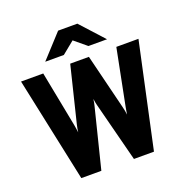

<svg xmlns="http://www.w3.org/2000/svg" viewBox="-158 -1064 1165 1207"><g transform="rotate(-20 425.0 -460.5)"><path d="M181 0 32.5 -700H181L253.5 -326.5Q256 -312.5 257.5 -302Q259 -291.5 261 -277Q262.5 -290.5 264.8 -302.5Q267 -314.5 270 -327L361.5 -700H486.5L578.5 -327.5Q581.5 -316 583.8 -303.2Q586 -290.5 587.5 -277Q591 -302 595.5 -323.5L670 -700H818L667 0H533L430 -400.5Q425.5 -417 422.5 -442Q420.5 -427 418.8 -418.5Q417 -410 415 -401L315 0ZM218 -765 361 -921H489.5L631.5 -765H507L425.5 -832.5L342.5 -765Z"/></g></svg>

Font: Overpass ExtraBold
Style: Regular
Weight: 800
Designer: Delve Withrington, Dave Bailey, Thomas Jockin
Foundry: Delve Fonts LLC
Version: Version 4.000; ttfautohint (v1.8.3)